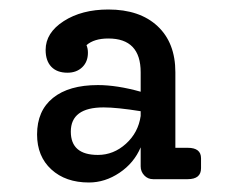

<svg xmlns="http://www.w3.org/2000/svg" viewBox="-20 -730 482 404"><path d="M375 -419Q403 -419 403 -397V-376Q403 -353 375 -353H302Q291 -353 283.5 -361Q276 -369 276 -380V-420Q262 -387 231.5 -366.5Q201 -346 167 -346Q118 -346 88 -373.5Q58 -401 58 -447Q58 -497 91.5 -524Q125 -551 186 -551Q226 -551 276 -537V-578Q276 -649 208 -649Q178 -649 162 -635Q165 -628 165 -619Q165 -600 153 -588.5Q141 -577 122 -577Q100 -577 88 -589.5Q76 -602 76 -625Q76 -661 114 -685.5Q152 -710 208 -710Q274 -710 311.5 -675Q349 -640 349 -578V-419ZM186 -404Q219 -404 245 -427.5Q271 -451 276 -486V-496Q226 -504 198 -504Q129 -504 129 -453Q129 -404 186 -404Z"/></svg>

Font: Solway
Style: Regular
Weight: 400
Designer: Mariya V. Pigoulevskaya
Foundry: The Northern Block Ltd.
Version: Version 1.000;hotconv 1.0.109;makeotfexe 2.5.65596